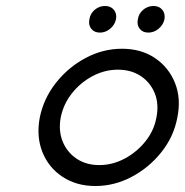

<svg xmlns="http://www.w3.org/2000/svg" viewBox="-20 -615 618 642"><path d="M299 7Q236 7 189.5 -23.5Q143 -54 122 -106Q101 -158 113 -222Q126 -286 167 -338Q208 -390 266 -421Q324 -452 388 -452Q452 -452 498 -421Q544 -390 565 -338Q586 -286 573 -222Q561 -158 519.5 -106Q478 -54 420 -23.5Q362 7 299 7ZM312 -63Q356 -63 396.5 -84.5Q437 -106 466 -142Q495 -178 503 -222Q512 -267 497.5 -303Q483 -339 451 -360.5Q419 -382 374 -382Q330 -382 289.5 -360.5Q249 -339 220.5 -303Q192 -267 183 -222Q175 -178 189.5 -142Q204 -106 236 -84.5Q268 -63 312 -63ZM476 -506Q457 -506 447 -519Q437 -532 441 -551Q444 -570 459 -582.5Q474 -595 493 -595Q512 -595 522.5 -582.5Q533 -570 530 -551Q526 -532 510.5 -519Q495 -506 476 -506ZM314 -506Q295 -506 285 -519Q275 -532 279 -551Q282 -570 297 -582.5Q312 -595 331 -595Q350 -595 360.5 -582.5Q371 -570 368 -551Q364 -532 348.5 -519Q333 -506 314 -506Z"/></svg>

Font: Teachers
Style: Italic
Weight: 400
Italic angle: -11°
Designer: Alfredo Marco Pradil, Chank Diesel
Version: Version 1.001